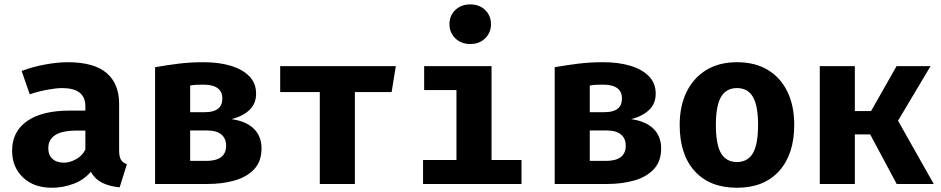

<svg xmlns="http://www.w3.org/2000/svg" viewBox="-20 -850 4348 887"><path d="M530.3 -156.9Q530.3 -126.2 538.7 -112.3Q547.2 -98.5 566.2 -91.3L532.8 15.4Q484.6 10.8 451.5 -5.9Q418.5 -22.6 399.5 -56.4Q368.2 -19 319.5 -0.8Q270.8 17.4 220 17.4Q135.9 17.4 85.9 -30.5Q35.9 -78.5 35.9 -153.8Q35.9 -242.6 105.4 -290.8Q174.9 -339 301 -339H374.4V-359.5Q374.4 -443.1 266.7 -443.1Q240.5 -443.1 199.5 -435.6Q158.5 -428.2 117.4 -414.4L80 -522.1Q132.8 -542.1 190 -552.3Q247.2 -562.6 292.3 -562.6Q413.8 -562.6 472.1 -513.1Q530.3 -463.6 530.3 -370.3ZM275.9 -98.5Q302.1 -98.5 330.8 -114.1Q359.5 -129.7 374.4 -158.5V-246.7H334.4Q266.7 -246.7 234.9 -225.9Q203.1 -205.1 203.1 -165.1Q203.1 -133.8 222.3 -116.2Q241.5 -98.5 275.9 -98.5Z M921 -562.6Q991.3 -562.6 1045.9 -546.2Q1100.5 -529.7 1131.8 -497.7Q1163.1 -465.6 1163.1 -417.4Q1163.1 -370.8 1132.3 -341.8Q1101.5 -312.8 1049.7 -299.5Q1116.9 -290.3 1152.6 -255.4Q1188.2 -220.5 1188.2 -164.1Q1188.2 -104.6 1154.4 -68.5Q1120.5 -32.3 1063.8 -16.2Q1007.2 0 937.4 0H696.4V-539.5Q754.4 -549.7 807.7 -556.2Q861 -562.6 921 -562.6ZM919 -459Q901 -459 886.2 -458.2Q871.3 -457.4 858.5 -454.9V-331.8H927.2Q1007.2 -331.8 1007.2 -394.9Q1007.2 -459 919 -459ZM858.5 -106.7H932.8Q1024.6 -106.7 1024.6 -176.9Q1024.6 -210.3 1002.6 -228.7Q980.5 -247.2 936.4 -247.2H858.5Z M1808.7 -544.6 1789.2 -424.6H1619.5V0H1457.4V-424.6H1274.4V-544.6Z M2152.8 -829.7Q2194.9 -829.7 2221.5 -803.6Q2248.2 -777.4 2248.2 -738.5Q2248.2 -699.5 2221.5 -673.1Q2194.9 -646.7 2152.8 -646.7Q2110.3 -646.7 2083.3 -673.1Q2056.4 -699.5 2056.4 -738.5Q2056.4 -777.4 2083.3 -803.6Q2110.3 -829.7 2152.8 -829.7ZM2250.8 -544.6V-110.8H2389.2V0H1934.4V-110.8H2088.7V-433.8H1939.5V-544.6Z M2767.2 -562.6Q2837.4 -562.6 2892.1 -546.2Q2946.7 -529.7 2977.9 -497.7Q3009.2 -465.6 3009.2 -417.4Q3009.2 -370.8 2978.5 -341.8Q2947.7 -312.8 2895.9 -299.5Q2963.1 -290.3 2998.7 -255.4Q3034.4 -220.5 3034.4 -164.1Q3034.4 -104.6 3000.5 -68.5Q2966.7 -32.3 2910 -16.2Q2853.3 0 2783.6 0H2542.6V-539.5Q2600.5 -549.7 2653.8 -556.2Q2707.2 -562.6 2767.2 -562.6ZM2765.1 -459Q2747.2 -459 2732.3 -458.2Q2717.4 -457.4 2704.6 -454.9V-331.8H2773.3Q2853.3 -331.8 2853.3 -394.9Q2853.3 -459 2765.1 -459ZM2704.6 -106.7H2779Q2870.8 -106.7 2870.8 -176.9Q2870.8 -210.3 2848.7 -228.7Q2826.7 -247.2 2782.6 -247.2H2704.6Z M3384.6 -562.6Q3468.7 -562.6 3527.7 -526.7Q3586.7 -490.8 3617.9 -425.9Q3649.2 -361 3649.2 -273.8Q3649.2 -137.4 3579.5 -60Q3509.7 17.4 3384.6 17.4Q3259.5 17.4 3189.7 -59Q3120 -135.4 3120 -272.8Q3120 -359.5 3151.5 -424.6Q3183.1 -489.7 3242.3 -526.2Q3301.5 -562.6 3384.6 -562.6ZM3384.6 -443.1Q3334.9 -443.1 3311 -402.3Q3287.2 -361.5 3287.2 -272.8Q3287.2 -182.6 3311 -142.1Q3334.9 -101.5 3384.6 -101.5Q3434.4 -101.5 3458.2 -142.1Q3482.1 -182.6 3482.1 -273.8Q3482.1 -362.1 3458.2 -402.6Q3434.4 -443.1 3384.6 -443.1Z M3767.2 0V-544.6H3929.2V-336.9H4004.1L4122.1 -544.6H4279L4128.7 -292.3L4293.8 0H4122.6L4000 -229.2H3929.2V0Z"/></svg>

Font: FiraCode Nerd Font Mono
Style: Bold
Weight: 700
Monospace: yes
Designer: Carrois Corporate, Edenspiekermann AG, Nikita Prokopov
Foundry: Carrois Corporate, Edenspiekermann AG, Nikita Prokopov
Version: Version 6.002;Nerd Fonts 3.3.0